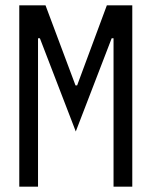

<svg xmlns="http://www.w3.org/2000/svg" viewBox="-20 -697 568 717"><path d="M404 -340V-554H397L263 -206L129 -554H122V-340V0H52V-677H150L262 -378H268L379 -677H474V0H404Z"/></svg>

Font: PlemolJP
Style: Regular
Weight: 400
Monospace: yes
Version: v2.0.4; ttfautohint (v1.8.4.7-5d5b-dirty) -l 6 -r 45 -G 200 